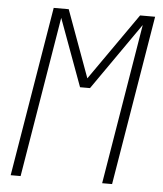

<svg xmlns="http://www.w3.org/2000/svg" viewBox="-53 -781 705 828"><g transform="rotate(5 300.0 -367.5)"><path d="M24 0 146 -735H211L317 -445L520 -735H585L463 0H420L535 -695L332 -404H289L182 -695L67 0Z"/></g></svg>

Font: Iosevka Curly XLtExObl
Style: Regular
Weight: 200
Width: 7
Italic angle: -9°
Monospace: yes
Designer: Belleve Invis
Foundry: Belleve Invis
Version: Version 11.0.1; ttfautohint (v1.8.3)